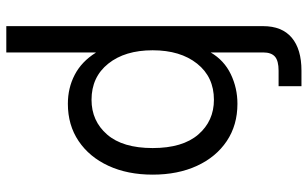

<svg xmlns="http://www.w3.org/2000/svg" viewBox="-203 -565 972 606"><g transform="rotate(90 283.0 -262.0)"><path d="M62.5 204.1V-606.4Q62.5 -666 98.9 -696.8Q135.3 -727.5 203.1 -727.5H252V-655.3H203.1Q171.9 -655.3 158.7 -643.8Q145.5 -632.3 145.5 -606.4V-440.9Q170.4 -483.4 214.1 -504.4Q257.8 -525.4 307.6 -525.4Q375 -525.4 425.3 -491.7Q475.6 -458 503.4 -397.7Q531.2 -337.4 531.2 -257.8Q531.2 -178.7 503.4 -118.4Q475.6 -58.1 425.3 -24.2Q375 9.8 307.6 9.8Q257.3 9.8 215.8 -12Q174.3 -33.7 146.5 -78.1H145.5V204.1ZM294.9 -64.9Q361.8 -64.9 404.5 -114Q447.3 -163.1 447.3 -257.8Q447.3 -352.5 404.5 -401.9Q361.8 -451.2 294.9 -451.2Q223.1 -451.2 180.9 -398.2Q138.7 -345.2 138.7 -257.8Q138.7 -170.4 180.9 -117.7Q223.1 -64.9 294.9 -64.9Z"/></g></svg>

Font: Inter Display
Style: Regular
Weight: 400
Designer: Rasmus Andersson
Foundry: rsms
Version: Version 4.000;git-37864ae